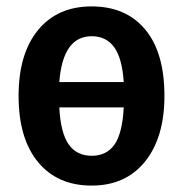

<svg xmlns="http://www.w3.org/2000/svg" viewBox="-20 -564 572 599"><path d="M493 -265Q493 -135 432.5 -60Q372 15 266 15Q159 15 98.5 -58.5Q38 -132 38 -265Q38 -396 98.5 -470Q159 -544 266 -544Q373 -544 433 -472Q493 -400 493 -265ZM266 -451Q176 -451 165 -308H366Q361 -383 336 -417Q311 -451 266 -451ZM366 -229H165Q169 -150 194 -114Q219 -78 266 -78Q313 -78 337.5 -113.5Q362 -149 366 -229Z"/></svg>

Font: Fira Sans Condensed Medium
Style: Regular
Weight: 500
Width: 3
Designer: Carrois Corporate & Edenspiekermann AG
Foundry: Carrois Corporate GbR & Edenspiekermann AG
Version: Version 4.203;PS 004.203;hotconv 1.0.88;makeotf.lib2.5.64775